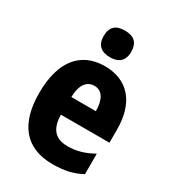

<svg xmlns="http://www.w3.org/2000/svg" viewBox="-188 -871 885 983"><g transform="rotate(30 255.0 -379.0)"><path d="M259 -768C206 -768 177 -745 177 -689C177 -635 208 -611 259 -611C309 -611 340 -635 340 -689C340 -744 311 -768 259 -768ZM261 -559C119 -559 37 -459 37 -272C37 -89 119 10 277 10C347 10 399 -2 448 -29V-150C395 -121 352 -108 298 -108C225 -108 190 -149 189 -231H476V-309C476 -468 397 -559 261 -559ZM265 -445C310 -445 335 -405 335 -336H190C192 -413 222 -445 265 -445Z"/></g></svg>

Font: Noto Sans Thai Looped Condensed ExtraBold
Style: Regular
Weight: 800
Width: 3
Designer: Sasikarn Vongin, Ben Mitchell
Foundry: The Fontpad Ltd
Version: Version 1.001